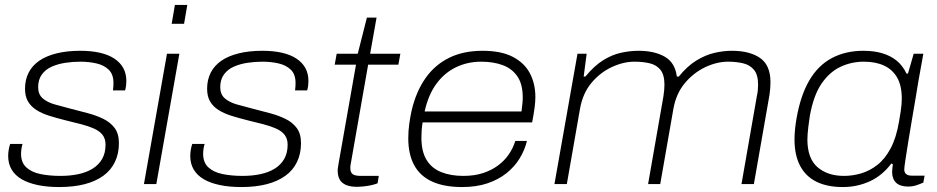

<svg xmlns="http://www.w3.org/2000/svg" viewBox="-20 -743 3784 775"><path d="M219 12Q171 12 132.5 4Q94 -4 67.5 -19.5Q41 -35 27 -58.5Q13 -82 13 -113Q13 -125 15 -137.5Q17 -150 21 -162H71Q68 -153 66.5 -142Q65 -131 65 -122Q65 -87 86 -67.5Q107 -48 143 -40.5Q179 -33 224 -33Q263 -33 296 -40Q329 -47 353.5 -62Q378 -77 392 -101Q406 -125 406 -159Q406 -183 394 -198.5Q382 -214 359.5 -224Q337 -234 308 -241.5Q279 -249 246 -257Q210 -266 179.5 -275.5Q149 -285 127 -299Q105 -313 93 -333.5Q81 -354 81 -385Q81 -421 95.5 -449.5Q110 -478 138 -497.5Q166 -517 208 -527.5Q250 -538 304 -538Q349 -538 383.5 -530Q418 -522 441.5 -506.5Q465 -491 477.5 -468.5Q490 -446 490 -416Q490 -407 489 -398.5Q488 -390 485 -378H436Q437 -386 437.5 -393.5Q438 -401 438 -408Q438 -443 419 -461.5Q400 -480 369.5 -487Q339 -494 304 -494Q274 -494 244 -489.5Q214 -485 189 -474Q164 -463 149 -442.5Q134 -422 134 -391Q134 -362 152.5 -346Q171 -330 201 -321.5Q231 -313 266 -304Q301 -295 335 -286Q369 -277 397.5 -263Q426 -249 443 -226Q460 -203 460 -165Q460 -123 444 -89.5Q428 -56 397 -33.5Q366 -11 321.5 0.5Q277 12 219 12Z M673 -647 686 -723H736L723 -647ZM561 0 654 -526H704L611 0Z M954 12Q906 12 867.5 4Q829 -4 802.5 -19.5Q776 -35 762 -58.5Q748 -82 748 -113Q748 -125 750 -137.5Q752 -150 756 -162H806Q803 -153 801.5 -142Q800 -131 800 -122Q800 -87 821 -67.5Q842 -48 878 -40.5Q914 -33 959 -33Q998 -33 1031 -40Q1064 -47 1088.5 -62Q1113 -77 1127 -101Q1141 -125 1141 -159Q1141 -183 1129 -198.5Q1117 -214 1094.5 -224Q1072 -234 1043 -241.5Q1014 -249 981 -257Q945 -266 914.5 -275.5Q884 -285 862 -299Q840 -313 828 -333.5Q816 -354 816 -385Q816 -421 830.5 -449.5Q845 -478 873 -497.5Q901 -517 943 -527.5Q985 -538 1039 -538Q1084 -538 1118.5 -530Q1153 -522 1176.5 -506.5Q1200 -491 1212.5 -468.5Q1225 -446 1225 -416Q1225 -407 1224 -398.5Q1223 -390 1220 -378H1171Q1172 -386 1172.5 -393.5Q1173 -401 1173 -408Q1173 -443 1154 -461.5Q1135 -480 1104.5 -487Q1074 -494 1039 -494Q1009 -494 979 -489.5Q949 -485 924 -474Q899 -463 884 -442.5Q869 -422 869 -391Q869 -362 887.5 -346Q906 -330 936 -321.5Q966 -313 1001 -304Q1036 -295 1070 -286Q1104 -277 1132.5 -263Q1161 -249 1178 -226Q1195 -203 1195 -165Q1195 -123 1179 -89.5Q1163 -56 1132 -33.5Q1101 -11 1056.5 0.5Q1012 12 954 12Z M1420 11Q1394 11 1376.5 3.5Q1359 -4 1351 -18.5Q1343 -33 1343 -55Q1343 -61 1344.5 -69Q1346 -77 1347 -85L1417 -482H1331L1339 -526H1424L1461 -672H1500L1474 -526H1596L1588 -482H1466L1399 -100Q1397 -89 1395.5 -80.5Q1394 -72 1394 -65Q1394 -48 1403 -40.5Q1412 -33 1437 -33H1509L1504 -3Q1491 2 1476.5 5Q1462 8 1447 9.5Q1432 11 1420 11Z M1845 12Q1773 12 1724.5 -10Q1676 -32 1652 -76Q1628 -120 1628 -185Q1628 -215 1632 -243.5Q1636 -272 1642 -299Q1660 -374 1697.5 -427.5Q1735 -481 1792.5 -509.5Q1850 -538 1928 -538Q2003 -538 2050 -513.5Q2097 -489 2119 -447Q2141 -405 2141 -351Q2141 -333 2138 -309.5Q2135 -286 2128 -249H1686Q1683 -232 1682 -217Q1681 -202 1681 -188Q1681 -132 1701.5 -98Q1722 -64 1760.5 -48.5Q1799 -33 1850 -33Q1894 -33 1928.5 -44Q1963 -55 1989.5 -74.5Q2016 -94 2033.5 -119.5Q2051 -145 2060 -174H2107Q2098 -137 2077.5 -103.5Q2057 -70 2024.5 -44Q1992 -18 1947.5 -3Q1903 12 1845 12ZM1694 -293H2085Q2087 -309 2088.5 -323Q2090 -337 2090 -350Q2090 -403 2068.5 -434.5Q2047 -466 2009.5 -480Q1972 -494 1922 -494Q1868 -494 1821.5 -472Q1775 -450 1742 -405.5Q1709 -361 1694 -293Z M2218 0 2311 -526H2348L2336 -434H2343Q2378 -477 2414 -499.5Q2450 -522 2486.5 -530Q2523 -538 2557 -538Q2622 -538 2663.5 -514Q2705 -490 2712 -434H2720Q2754 -476 2790.5 -498.5Q2827 -521 2863.5 -529.5Q2900 -538 2934 -538Q3006 -538 3048 -509Q3090 -480 3090 -411Q3090 -399 3089 -386.5Q3088 -374 3086 -360L3023 0H2973L3035 -355Q3038 -368 3039 -379.5Q3040 -391 3040 -401Q3040 -441 3023.5 -461Q3007 -481 2979.5 -487.5Q2952 -494 2919 -494Q2873 -494 2826 -471.5Q2779 -449 2744 -407Q2709 -365 2698 -303L2645 0H2596L2658 -355Q2660 -368 2661 -379.5Q2662 -391 2662 -401Q2662 -441 2646 -461Q2630 -481 2602.5 -487.5Q2575 -494 2541 -494Q2496 -494 2449 -472Q2402 -450 2367 -408Q2332 -366 2321 -303L2268 0Z M3382 12Q3319 12 3275.5 -9.5Q3232 -31 3209.5 -74Q3187 -117 3187 -180Q3187 -199 3189 -220Q3191 -241 3195 -264Q3211 -357 3246.5 -418Q3282 -479 3337.5 -508.5Q3393 -538 3465 -538Q3508 -538 3541.5 -528Q3575 -518 3599.5 -498Q3624 -478 3639 -446H3645L3668 -526H3707L3687 -415Q3683 -389 3676 -348Q3669 -307 3661 -260Q3653 -213 3646 -170Q3639 -127 3634.5 -96.5Q3630 -66 3630 -59Q3630 -47 3637.5 -40.5Q3645 -34 3660 -34H3712L3707 -6Q3696 -1 3680 4.5Q3664 10 3646 10Q3613 10 3597 -5.5Q3581 -21 3581 -49Q3581 -56 3582 -64Q3583 -72 3584 -80L3578 -83Q3541 -34 3490.5 -11Q3440 12 3382 12ZM3387 -33Q3421 -33 3455.5 -43Q3490 -53 3521 -77Q3552 -101 3575 -144Q3598 -187 3609 -253Q3613 -276 3615.5 -292.5Q3618 -309 3619 -321.5Q3620 -334 3620 -345Q3620 -397 3601.5 -429.5Q3583 -462 3549 -478Q3515 -494 3467 -494Q3417 -494 3373 -473.5Q3329 -453 3296.5 -406Q3264 -359 3249 -276Q3245 -250 3243 -232.5Q3241 -215 3240 -203Q3239 -191 3239 -180Q3239 -104 3279.5 -68.5Q3320 -33 3387 -33Z"/></svg>

Font: Archivo SemiExpanded Thin
Style: Italic
Weight: 250
Width: 6
Italic angle: -10°
Designer: Hector Gatti
Foundry: Omnibus-Type
Version: Version 2.001